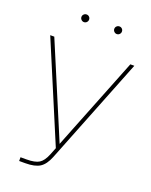

<svg xmlns="http://www.w3.org/2000/svg" viewBox="-165 -996 855 1084"><g transform="rotate(20 262.5 -454.0)"><path d="M87.9 0V-22.5H124Q174.8 -22.5 199.2 -37.6Q223.6 -52.7 240.7 -95.7L257.8 -138.7L9.8 -727.5H34.2L186 -367.2Q207 -317.4 227.8 -268.1Q248.5 -218.8 269.5 -168.9Q289.1 -218.8 308.8 -268.3Q328.6 -317.9 348.1 -367.2L491.2 -727.5H515.1L261.2 -86.9Q241.7 -38.1 211.9 -19Q182.1 0 124 0ZM163.1 -861.8Q153.8 -861.8 147 -868.7Q140.1 -875.5 140.1 -884.8Q140.1 -894.5 147 -901.1Q153.8 -907.7 163.1 -907.7Q172.9 -907.7 179.4 -901.1Q186 -894.5 186 -884.8Q186 -875.5 179.4 -868.7Q172.9 -861.8 163.1 -861.8ZM360.4 -861.8Q351.1 -861.8 344.2 -868.7Q337.4 -875.5 337.4 -884.8Q337.4 -894.5 344.2 -901.1Q351.1 -907.7 360.4 -907.7Q370.1 -907.7 376.7 -901.1Q383.3 -894.5 383.3 -884.8Q383.3 -875.5 376.7 -868.7Q370.1 -861.8 360.4 -861.8Z"/></g></svg>

Font: Inter Display Thin
Style: Regular
Weight: 100
Designer: Rasmus Andersson
Foundry: rsms
Version: Version 4.000;git-a52131595